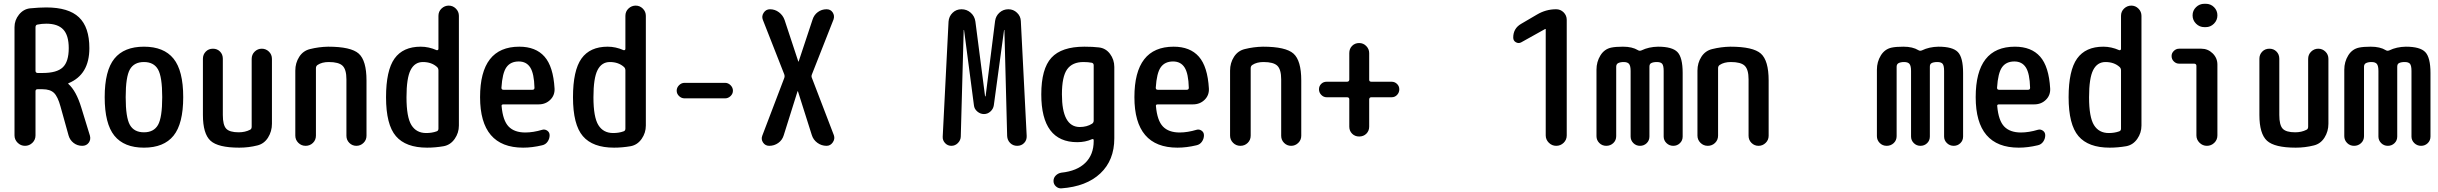

<svg xmlns="http://www.w3.org/2000/svg" viewBox="-20 -780 13040 1027"><path d="M169.9 -633.8V-401.4Q169.9 -390.6 180.7 -389.6H208Q284.2 -389.6 315.9 -419.9Q347.7 -450.2 347.7 -522.5Q347.7 -590.8 318.4 -622.1Q289.1 -653.3 227.5 -653.3Q202.1 -653.3 179.7 -648.4Q169.9 -646.5 169.9 -633.8ZM57.6 -55.7V-634.8Q57.6 -671.9 81.5 -701.7Q105.5 -731.4 140.6 -735.4Q190.4 -740.2 227.5 -740.2Q346.7 -740.2 402.3 -687.5Q458 -634.8 458 -522.5Q458 -380.9 346.7 -335Q344.7 -335 344.7 -333Q344.7 -332 345.7 -331.1Q387.7 -293.9 415 -204.1L460.9 -54.7Q466.8 -33.2 454.6 -16.6Q442.4 0 419.9 0Q393.6 0 373.5 -15.6Q353.5 -31.2 346.7 -55.7L303.7 -210Q289.1 -263.7 268.6 -283.2Q248 -302.7 208 -302.7H180.7Q169.9 -302.7 169.9 -292V-55.7Q169.9 -32.2 153.3 -16.1Q136.7 0 113.8 0Q90.8 0 74.2 -16.6Q57.6 -33.2 57.6 -55.7Z M825.2 -408.7Q802.7 -448.2 750 -448.2Q697.3 -448.2 674.8 -408.7Q652.3 -369.1 652.3 -260.3Q652.3 -151.4 674.8 -111.8Q697.3 -72.3 750 -72.3Q802.7 -72.3 825.2 -111.8Q847.7 -151.4 847.7 -260.3Q847.7 -369.1 825.2 -408.7ZM908.2 -54.2Q856.4 9.8 750 9.8Q643.6 9.8 591.8 -54.2Q540 -118.2 540 -260.3Q540 -402.3 591.8 -466.3Q643.6 -530.3 750 -530.3Q856.4 -530.3 908.2 -466.3Q960 -402.3 960 -260.3Q960 -118.2 908.2 -54.2Z M1259.8 9.8Q1146.5 9.8 1106 -27.3Q1065.4 -64.5 1065.4 -165V-465.8Q1065.4 -488.3 1080.6 -503.9Q1095.7 -519.5 1119.1 -519.5Q1141.6 -519.5 1156.7 -504.4Q1171.9 -489.3 1171.9 -465.8V-165Q1171.9 -111.3 1189.9 -91.8Q1208 -72.3 1256.8 -72.3Q1291 -72.3 1317.4 -85.9Q1326.2 -89.8 1326.2 -102.5V-464.8Q1326.2 -488.3 1342.3 -503.9Q1358.4 -519.5 1380.4 -519.5Q1402.3 -519.5 1418.5 -503.9Q1434.6 -488.3 1434.6 -464.8V-118.2Q1434.6 -77.1 1413.6 -43.9Q1392.6 -10.7 1356.4 -2Q1309.6 9.8 1259.8 9.8Z M1559.6 -54.7V-402.3Q1559.6 -443.4 1580.6 -476.1Q1601.6 -508.8 1638.7 -517.6Q1685.5 -529.3 1735.4 -530.3Q1857.4 -530.3 1898.9 -493.2Q1940.4 -456.1 1940.4 -349.6V-53.7Q1940.4 -31.2 1924.3 -15.6Q1908.2 0 1886.2 0Q1864.3 0 1848.6 -15.6Q1833 -31.2 1833 -53.7V-355.5Q1833 -408.2 1812.5 -428.2Q1792 -448.2 1738.3 -448.2Q1702.1 -448.2 1678.7 -432.6Q1669.9 -426.8 1669.9 -415V-54.7Q1669.9 -31.2 1653.8 -15.6Q1637.7 0 1614.7 0Q1591.8 0 1575.7 -16.1Q1559.6 -32.2 1559.6 -54.7Z M2242.2 -448.2Q2198.2 -448.2 2176.3 -405.3Q2154.3 -362.3 2154.3 -259.8Q2154.3 -153.3 2180.7 -110.8Q2207 -68.4 2259.8 -68.4Q2290 -68.4 2314.5 -77.1Q2325.2 -80.1 2325.2 -91.8V-403.3Q2325.2 -415 2317.4 -421.9Q2288.1 -448.2 2242.2 -448.2ZM2264.6 9.8Q2150.4 9.8 2097.7 -51.8Q2044.9 -113.3 2044.9 -259.8Q2044.9 -403.3 2090.3 -466.8Q2135.7 -530.3 2230.5 -530.3Q2273.4 -530.3 2315.4 -511.7Q2319.3 -510.7 2322.3 -512.7Q2325.2 -514.6 2325.2 -518.6V-695.3Q2325.2 -718.8 2341.8 -734.4Q2358.4 -750 2380.4 -750Q2402.3 -750 2418.5 -733.9Q2434.6 -717.8 2434.6 -695.3V-108.4Q2434.6 -69.3 2412.1 -37.1Q2389.6 -4.9 2353.5 2Q2308.6 9.8 2264.6 9.8Z M2754.9 -451.2Q2710.9 -451.2 2689 -420.4Q2667 -389.6 2662.1 -310.5Q2662.1 -299.8 2672.9 -299.8H2828.1Q2838.9 -299.8 2838.9 -310.5Q2836.9 -386.7 2816.4 -418.9Q2795.9 -451.2 2754.9 -451.2ZM2778.3 9.8Q2547.9 9.8 2547.9 -260.3Q2547.9 -530.3 2757.8 -530.3Q2845.7 -530.3 2892.6 -477.1Q2939.5 -423.8 2946.3 -306.6Q2948.2 -270.5 2923.3 -246.1Q2898.4 -221.7 2861.3 -221.7H2672.9Q2661.1 -221.7 2663.1 -211.9Q2669.9 -134.8 2700.7 -103Q2731.4 -71.3 2790 -71.3Q2832 -71.3 2880.9 -85.9Q2894.5 -89.8 2907.2 -81.1Q2919.9 -72.3 2919.9 -56.6Q2919.9 -38.1 2909.2 -22.5Q2898.4 -6.8 2879.9 -2.9Q2827.1 9.8 2778.3 9.8Z M3242.2 -448.2Q3198.2 -448.2 3176.3 -405.3Q3154.3 -362.3 3154.3 -259.8Q3154.3 -153.3 3180.7 -110.8Q3207 -68.4 3259.8 -68.4Q3290 -68.4 3314.5 -77.1Q3325.2 -80.1 3325.2 -91.8V-403.3Q3325.2 -415 3317.4 -421.9Q3288.1 -448.2 3242.2 -448.2ZM3264.6 9.8Q3150.4 9.8 3097.7 -51.8Q3044.9 -113.3 3044.9 -259.8Q3044.9 -403.3 3090.3 -466.8Q3135.7 -530.3 3230.5 -530.3Q3273.4 -530.3 3315.4 -511.7Q3319.3 -510.7 3322.3 -512.7Q3325.2 -514.6 3325.2 -518.6V-695.3Q3325.2 -718.8 3341.8 -734.4Q3358.4 -750 3380.4 -750Q3402.3 -750 3418.5 -733.9Q3434.6 -717.8 3434.6 -695.3V-108.4Q3434.6 -69.3 3412.1 -37.1Q3389.6 -4.9 3353.5 2Q3308.6 9.8 3264.6 9.8Z M3641.6 -253.9Q3625 -253.9 3612.3 -266.1Q3599.6 -278.3 3599.6 -294.9Q3599.6 -311.5 3612.3 -324.2Q3625 -336.9 3641.6 -336.9H3858.4Q3875 -336.9 3887.7 -324.2Q3900.4 -311.5 3900.4 -294.9Q3900.4 -278.3 3887.7 -266.1Q3875 -253.9 3858.4 -253.9Z M4094.7 0Q4073.2 0 4061.5 -17.6Q4049.8 -35.2 4057.6 -54.7L4174.8 -362.3Q4178.7 -372.1 4174.8 -382.8L4060.5 -673.8Q4052.7 -693.4 4064.9 -711.9Q4077.1 -730.5 4098.6 -730.5Q4125 -730.5 4146.5 -714.4Q4168 -698.2 4176.8 -672.9L4250 -451.2Q4250 -450.2 4251 -450.2Q4252 -450.2 4252 -451.2L4326.2 -674.8Q4334 -700.2 4354.5 -715.3Q4375 -730.5 4401.4 -730.5Q4422.9 -730.5 4434.1 -713.4Q4445.3 -696.3 4438.5 -675.8L4323.2 -382.8Q4318.4 -372.1 4323.2 -362.3L4440.4 -56.6Q4447.3 -37.1 4434.6 -18.6Q4421.9 0 4401.4 0Q4374 0 4352.1 -16.1Q4330.1 -32.2 4322.3 -57.6L4248 -292H4247.1H4246.1L4171.9 -55.7Q4164.1 -30.3 4142.6 -15.1Q4121.1 0 4094.7 0Z M5022.5 -48.8 5053.7 -664.1Q5055.7 -692.4 5075.2 -711.4Q5094.7 -730.5 5123 -730.5Q5151.4 -730.5 5172.4 -711.9Q5193.4 -693.4 5197.3 -665L5249 -265.6Q5249 -264.6 5251 -264.6Q5252 -264.6 5252 -265.6L5302.7 -668Q5306.6 -695.3 5326.7 -712.9Q5346.7 -730.5 5374 -730.5Q5400.4 -730.5 5419.9 -711.9Q5439.5 -693.4 5440.4 -667L5471.7 -52.7Q5472.7 -30.3 5458 -15.1Q5443.4 0 5420.9 0Q5398.4 0 5383.3 -15.1Q5368.2 -30.3 5367.2 -52.7L5352.5 -619.1Q5352.5 -620.1 5351.6 -620.1Q5350.6 -620.1 5350.6 -619.1L5295.9 -216.8Q5293 -197.3 5277.8 -183.6Q5262.7 -169.9 5243.2 -169.9Q5223.6 -169.9 5207.5 -183.6Q5191.4 -197.3 5189.5 -216.8L5136.7 -619.1Q5136.7 -620.1 5135.7 -620.1Q5134.8 -620.1 5134.8 -619.1L5119.1 -48.8Q5118.2 -29.3 5103.5 -14.6Q5088.9 0 5068.8 0Q5048.8 0 5035.2 -14.6Q5021.5 -29.3 5022.5 -48.8Z M5775.4 -448.2Q5715.8 -448.2 5688 -409.2Q5660.2 -370.1 5660.2 -275.4Q5660.2 -101.6 5754.9 -100.6Q5793.9 -100.6 5821.3 -118.2Q5830.1 -124 5830.1 -134.8V-430.7Q5830.1 -441.4 5820.3 -444.3Q5800.8 -448.2 5775.4 -448.2ZM5742.2 -19.5Q5549.8 -19.5 5549.8 -275.4Q5549.8 -412.1 5604 -471.2Q5658.2 -530.3 5780.3 -530.3Q5826.2 -530.3 5857.4 -526.4Q5894.5 -522.5 5917.5 -491.7Q5940.4 -460.9 5940.4 -421.9V-40Q5940.4 77.1 5865.7 147.5Q5791 217.8 5657.2 227.5Q5640.6 228.5 5627.9 216.8Q5615.2 205.1 5615.2 188Q5615.2 170.9 5627.4 158.7Q5639.6 146.5 5657.2 143.6Q5741.2 134.8 5785.6 90.8Q5830.1 46.9 5830.1 -25.4V-29.3Q5830.1 -39.1 5820.3 -35.2Q5785.2 -19.5 5742.2 -19.5Z M6254.9 -451.2Q6210.9 -451.2 6189 -420.4Q6167 -389.6 6162.1 -310.5Q6162.1 -299.8 6172.9 -299.8H6328.1Q6338.9 -299.8 6338.9 -310.5Q6336.9 -386.7 6316.4 -418.9Q6295.9 -451.2 6254.9 -451.2ZM6278.3 9.8Q6047.9 9.8 6047.9 -260.3Q6047.9 -530.3 6257.8 -530.3Q6345.7 -530.3 6392.6 -477.1Q6439.5 -423.8 6446.3 -306.6Q6448.2 -270.5 6423.3 -246.1Q6398.4 -221.7 6361.3 -221.7H6172.9Q6161.1 -221.7 6163.1 -211.9Q6169.9 -134.8 6200.7 -103Q6231.4 -71.3 6290 -71.3Q6332 -71.3 6380.9 -85.9Q6394.5 -89.8 6407.2 -81.1Q6419.9 -72.3 6419.9 -56.6Q6419.9 -38.1 6409.2 -22.5Q6398.4 -6.8 6379.9 -2.9Q6327.1 9.8 6278.3 9.8Z M6559.6 -54.7V-402.3Q6559.6 -443.4 6580.6 -476.1Q6601.6 -508.8 6638.7 -517.6Q6685.5 -529.3 6735.4 -530.3Q6857.4 -530.3 6898.9 -493.2Q6940.4 -456.1 6940.4 -349.6V-53.7Q6940.4 -31.2 6924.3 -15.6Q6908.2 0 6886.2 0Q6864.3 0 6848.6 -15.6Q6833 -31.2 6833 -53.7V-355.5Q6833 -408.2 6812.5 -428.2Q6792 -448.2 6738.3 -448.2Q6702.1 -448.2 6678.7 -432.6Q6669.9 -426.8 6669.9 -415V-54.7Q6669.9 -31.2 6653.8 -15.6Q6637.7 0 6614.7 0Q6591.8 0 6575.7 -16.1Q6559.6 -32.2 6559.6 -54.7Z M7076.2 -259.8Q7059.6 -259.8 7047.4 -272.5Q7035.2 -285.2 7035.2 -302.2Q7035.2 -319.3 7046.9 -331.1Q7058.6 -342.8 7076.2 -342.8H7184.6Q7196.3 -342.8 7197.3 -353.5V-496.1Q7197.3 -519.5 7212.4 -534.7Q7227.5 -549.8 7250 -549.8Q7272.5 -549.8 7288.1 -533.7Q7303.7 -517.6 7303.7 -496.1V-353.5Q7303.7 -342.8 7315.4 -342.8H7423.8Q7440.4 -342.8 7452.6 -331.1Q7464.8 -319.3 7464.8 -302.2Q7464.8 -285.2 7453.1 -272.5Q7441.4 -259.8 7423.8 -259.8H7315.4Q7304.7 -259.8 7303.7 -249V-102.5Q7303.7 -80.1 7288.6 -64.9Q7273.4 -49.8 7250 -49.8Q7227.5 -49.8 7212.4 -64.9Q7197.3 -80.1 7197.3 -102.5V-249Q7197.3 -259.8 7184.6 -259.8Z M8117.2 -553.7Q8103.5 -545.9 8088.9 -553.7Q8074.2 -561.5 8074.2 -579.1Q8074.2 -627.9 8116.2 -652.3L8201.2 -702.1Q8249 -730.5 8303.7 -730.5Q8327.1 -730.5 8343.8 -713.9Q8360.4 -697.3 8360.4 -673.8V-55.7Q8360.4 -32.2 8343.8 -16.1Q8327.1 0 8304.2 0Q8281.2 0 8264.6 -16.6Q8248 -33.2 8248 -55.7V-624Q8248 -625 8247.1 -625H8245.1Z M8519.5 -51.8V-407.2Q8519.5 -449.2 8540.5 -483.4Q8561.5 -517.6 8598.6 -525.4Q8622.1 -530.3 8661.1 -530.3Q8710.9 -530.3 8741.2 -511.7Q8750 -505.9 8760.7 -510.7Q8798.8 -529.3 8848.6 -530.3Q8924.8 -530.3 8952.6 -501.5Q8980.5 -472.7 8980.5 -389.6V-49.8Q8980.5 -28.3 8965.8 -14.2Q8951.2 0 8930.2 0Q8909.2 0 8894 -14.6Q8878.9 -29.3 8878.9 -49.8V-400.4Q8878.9 -428.7 8871.1 -438.5Q8863.3 -448.2 8842.8 -448.2Q8821.3 -448.2 8810.5 -441.4Q8802.7 -436.5 8802.7 -422.9V-49.8Q8802.7 -28.3 8788.1 -14.2Q8773.4 0 8752.4 0Q8731.4 0 8716.8 -14.6Q8702.1 -29.3 8702.1 -49.8V-400.4Q8702.1 -427.7 8693.8 -438Q8685.5 -448.2 8665 -448.2Q8645.5 -448.2 8633.8 -441.4Q8625 -435.5 8625 -422.9V-51.8Q8625 -29.3 8609.4 -14.6Q8593.8 0 8571.8 0Q8549.8 0 8534.7 -15.1Q8519.5 -30.3 8519.5 -51.8Z M9059.6 -54.7V-402.3Q9059.6 -443.4 9080.6 -476.1Q9101.6 -508.8 9138.7 -517.6Q9185.5 -529.3 9235.4 -530.3Q9357.4 -530.3 9398.9 -493.2Q9440.4 -456.1 9440.4 -349.6V-53.7Q9440.4 -31.2 9424.3 -15.6Q9408.2 0 9386.2 0Q9364.3 0 9348.6 -15.6Q9333 -31.2 9333 -53.7V-355.5Q9333 -408.2 9312.5 -428.2Q9292 -448.2 9238.3 -448.2Q9202.1 -448.2 9178.7 -432.6Q9169.9 -426.8 9169.9 -415V-54.7Q9169.9 -31.2 9153.8 -15.6Q9137.7 0 9114.7 0Q9091.8 0 9075.7 -16.1Q9059.6 -32.2 9059.6 -54.7Z M10019.5 -51.8V-407.2Q10019.5 -449.2 10040.5 -483.4Q10061.5 -517.6 10098.6 -525.4Q10122.1 -530.3 10161.1 -530.3Q10210.9 -530.3 10241.2 -511.7Q10250 -505.9 10260.7 -510.7Q10298.8 -529.3 10348.6 -530.3Q10424.8 -530.3 10452.6 -501.5Q10480.5 -472.7 10480.5 -389.6V-49.8Q10480.5 -28.3 10465.8 -14.2Q10451.2 0 10430.2 0Q10409.2 0 10394 -14.6Q10378.9 -29.3 10378.9 -49.8V-400.4Q10378.9 -428.7 10371.1 -438.5Q10363.3 -448.2 10342.8 -448.2Q10321.3 -448.2 10310.5 -441.4Q10302.7 -436.5 10302.7 -422.9V-49.8Q10302.7 -28.3 10288.1 -14.2Q10273.4 0 10252.4 0Q10231.4 0 10216.8 -14.6Q10202.1 -29.3 10202.1 -49.8V-400.4Q10202.1 -427.7 10193.8 -438Q10185.5 -448.2 10165 -448.2Q10145.5 -448.2 10133.8 -441.4Q10125 -435.5 10125 -422.9V-51.8Q10125 -29.3 10109.4 -14.6Q10093.8 0 10071.8 0Q10049.8 0 10034.7 -15.1Q10019.5 -30.3 10019.5 -51.8Z M10754.9 -451.2Q10710.9 -451.2 10689 -420.4Q10667 -389.6 10662.1 -310.5Q10662.1 -299.8 10672.9 -299.8H10828.1Q10838.9 -299.8 10838.9 -310.5Q10836.9 -386.7 10816.4 -418.9Q10795.9 -451.2 10754.9 -451.2ZM10778.3 9.8Q10547.9 9.8 10547.9 -260.3Q10547.9 -530.3 10757.8 -530.3Q10845.7 -530.3 10892.6 -477.1Q10939.5 -423.8 10946.3 -306.6Q10948.2 -270.5 10923.3 -246.1Q10898.4 -221.7 10861.3 -221.7H10672.9Q10661.1 -221.7 10663.1 -211.9Q10669.9 -134.8 10700.7 -103Q10731.4 -71.3 10790 -71.3Q10832 -71.3 10880.9 -85.9Q10894.5 -89.8 10907.2 -81.1Q10919.9 -72.3 10919.9 -56.6Q10919.9 -38.1 10909.2 -22.5Q10898.4 -6.8 10879.9 -2.9Q10827.1 9.8 10778.3 9.8Z M11242.2 -448.2Q11198.2 -448.2 11176.3 -405.3Q11154.3 -362.3 11154.3 -259.8Q11154.3 -153.3 11180.7 -110.8Q11207 -68.4 11259.8 -68.4Q11290 -68.4 11314.5 -77.1Q11325.2 -80.1 11325.2 -91.8V-403.3Q11325.2 -415 11317.4 -421.9Q11288.1 -448.2 11242.2 -448.2ZM11264.6 9.8Q11150.4 9.8 11097.7 -51.8Q11044.9 -113.3 11044.9 -259.8Q11044.9 -403.3 11090.3 -466.8Q11135.7 -530.3 11230.5 -530.3Q11273.4 -530.3 11315.4 -511.7Q11319.3 -510.7 11322.3 -512.7Q11325.2 -514.6 11325.2 -518.6V-695.3Q11325.2 -718.8 11341.8 -734.4Q11358.4 -750 11380.4 -750Q11402.3 -750 11418.5 -733.9Q11434.6 -717.8 11434.6 -695.3V-108.4Q11434.6 -69.3 11412.1 -37.1Q11389.6 -4.9 11353.5 2Q11308.6 9.8 11264.6 9.8Z M11635.7 -439.5Q11620.1 -439.5 11607.9 -451.2Q11595.7 -462.9 11595.7 -480.5Q11595.7 -496.1 11607.9 -507.8Q11620.1 -519.5 11635.7 -519.5H11754.9Q11790 -519.5 11815.4 -494.6Q11840.8 -469.7 11840.8 -434.6V-55.7Q11840.8 -32.2 11824.2 -16.1Q11807.6 0 11784.7 0Q11761.7 0 11745.1 -16.6Q11728.5 -33.2 11728.5 -55.7V-427.7Q11728.5 -438.5 11716.8 -439.5ZM11778.3 -759.8Q11804.7 -759.8 11822.8 -741.7Q11840.8 -723.6 11840.8 -697.8Q11840.8 -671.9 11822.3 -653.3Q11803.7 -634.8 11778.3 -634.8H11771.5Q11745.1 -634.8 11726.6 -653.3Q11708 -671.9 11708 -697.8Q11708 -723.6 11726.6 -741.7Q11745.1 -759.8 11771.5 -759.8Z M12259.8 9.8Q12146.5 9.8 12106 -27.3Q12065.4 -64.5 12065.4 -165V-465.8Q12065.4 -488.3 12080.6 -503.9Q12095.7 -519.5 12119.1 -519.5Q12141.6 -519.5 12156.7 -504.4Q12171.9 -489.3 12171.9 -465.8V-165Q12171.9 -111.3 12189.9 -91.8Q12208 -72.3 12256.8 -72.3Q12291 -72.3 12317.4 -85.9Q12326.2 -89.8 12326.2 -102.5V-464.8Q12326.2 -488.3 12342.3 -503.9Q12358.4 -519.5 12380.4 -519.5Q12402.3 -519.5 12418.5 -503.9Q12434.6 -488.3 12434.6 -464.8V-118.2Q12434.6 -77.1 12413.6 -43.9Q12392.6 -10.7 12356.4 -2Q12309.6 9.8 12259.8 9.8Z M12519.5 -51.8V-407.2Q12519.5 -449.2 12540.5 -483.4Q12561.5 -517.6 12598.6 -525.4Q12622.1 -530.3 12661.1 -530.3Q12710.9 -530.3 12741.2 -511.7Q12750 -505.9 12760.7 -510.7Q12798.8 -529.3 12848.6 -530.3Q12924.8 -530.3 12952.6 -501.5Q12980.5 -472.7 12980.5 -389.6V-49.8Q12980.5 -28.3 12965.8 -14.2Q12951.2 0 12930.2 0Q12909.2 0 12894 -14.6Q12878.9 -29.3 12878.9 -49.8V-400.4Q12878.9 -428.7 12871.1 -438.5Q12863.3 -448.2 12842.8 -448.2Q12821.3 -448.2 12810.5 -441.4Q12802.7 -436.5 12802.7 -422.9V-49.8Q12802.7 -28.3 12788.1 -14.2Q12773.4 0 12752.4 0Q12731.4 0 12716.8 -14.6Q12702.1 -29.3 12702.1 -49.8V-400.4Q12702.1 -427.7 12693.8 -438Q12685.5 -448.2 12665 -448.2Q12645.5 -448.2 12633.8 -441.4Q12625 -435.5 12625 -422.9V-51.8Q12625 -29.3 12609.4 -14.6Q12593.8 0 12571.8 0Q12549.8 0 12534.7 -15.1Q12519.5 -30.3 12519.5 -51.8Z"/></svg>

Font: Rounded-X Mgen+ 1mn medium
Style: Regular
Weight: 500
Designer: [Source Han Sans]
Ryoko NISHIZUKA  (kana & ideographs); Paul D. Hunt (Latin, Greek & Cyrillic); Wenlong ZHANG  (bopomofo
Version: Version 1.059.20150602